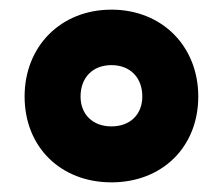

<svg xmlns="http://www.w3.org/2000/svg" viewBox="-20 -837 462 398"><path d="M211 -459C316 -459 391 -532 391 -637C391 -741 316 -817 211 -817C106 -817 31 -741 31 -637C31 -532 106 -459 211 -459ZM211 -575C172 -575 147 -600 147 -637C147 -676 172 -702 211 -702C250 -702 275 -676 275 -637C275 -600 250 -575 211 -575Z"/></svg>

Font: Noto Sans Telugu UI Black
Style: Regular
Weight: 900
Designer: Jelle Bosma - Monotype Design Team
Foundry: Monotype Imaging Inc.
Version: Version 2.005